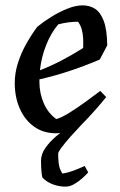

<svg xmlns="http://www.w3.org/2000/svg" viewBox="-20 -485 448 716"><path d="M224 211Q201 211 178.5 203Q156 195 139 178Q137 176 135 159Q133 142 133 114Q133 90 149 67Q165 44 188.5 24Q212 4 233 -12V2Q218 8 208 10Q198 12 189 12Q142 12 107.5 -12.5Q73 -37 54 -79.5Q35 -122 35 -176Q35 -213 47 -250.5Q59 -288 78.5 -322.5Q98 -357 119 -385Q142 -404 171 -422Q200 -440 231 -452.5Q262 -465 288 -465Q314 -465 334 -452.5Q354 -440 366.5 -408Q379 -376 380 -316L352 -263Q293 -238 238.5 -220Q184 -202 127 -189Q127 -187 127 -184Q127 -181 127 -179Q127 -138 143 -100.5Q159 -63 190 -41Q209 -46 239.5 -65Q270 -84 301.5 -107Q333 -130 354 -146L376 -123Q360 -103 334.5 -74Q309 -45 283 -19Q263 2 243 24.5Q223 47 210 64.5Q197 82 197 88Q197 129 204 145.5Q211 162 214 162Q234 159 255 151Q276 143 296 134L309 158Q300 168 286 180.5Q272 193 256 202Q240 211 224 211ZM129 -223Q170 -239 208.5 -259Q247 -279 290 -306Q291 -325 290 -342.5Q289 -360 285 -375Q281 -390 271 -404Q253 -404 234 -401.5Q215 -399 197 -394Q170 -362 152 -316.5Q134 -271 129 -223Z"/></svg>

Font: Labrada Medium
Style: Italic
Weight: 500
Italic angle: -7°
Designer: Mercedes Jáuregui
Foundry: Omnibus-Type Team
Version: Version 1.000